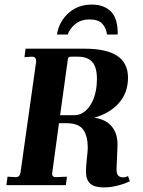

<svg xmlns="http://www.w3.org/2000/svg" viewBox="-20 -810 627 840"><path d="M356 -61Q356 -76 360 -116Q364 -152 364 -163Q364 -213 345 -241.5Q326 -270 274 -271H238L208 -50Q208 -35 224 -35L273 -37L268 0H8L13 -37L50 -35Q67 -35 70 -57L138 -539V-543Q138 -562 120 -562L87 -560L92 -597H350Q446 -597 493 -565.5Q540 -534 540 -470Q540 -404 500 -359Q460 -314 392 -295Q444 -288 470 -255.5Q496 -223 494 -170L490 -74Q489 -53 496 -43.5Q503 -34 519 -34Q531 -34 540 -40L548 -17Q526 -6 494.5 2Q463 10 434 10Q394 10 375 -6.5Q356 -23 356 -61ZM404 -466Q404 -516 383.5 -539Q363 -562 322 -562H291Q278 -562 277 -552L243 -306H305Q347 -306 375.5 -350.5Q404 -395 404 -466ZM381 -790Q435 -790 465.5 -759.5Q496 -729 495 -659H448Q445 -687 427.5 -706Q410 -725 372 -725Q335 -725 310.5 -705.5Q286 -686 276 -659H229Q239 -717 280.5 -753.5Q322 -790 381 -790Z"/></svg>

Font: Unna
Style: Bold Italic
Weight: 700
Italic angle: -8.05°
Designer: Jorge de Buen Unna
Foundry: Omnibus-Type
Version: Version 2.008